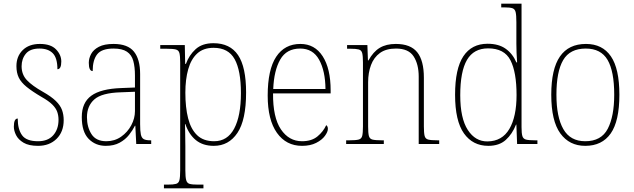

<svg xmlns="http://www.w3.org/2000/svg" viewBox="-20 -780 3434 1040"><path d="M186 10Q136 10 107.5 -7Q79 -24 67 -48Q55 -72 55 -94Q55 -138 76 -138Q76 -80 99.5 -47.5Q123 -15 186 -15Q240 -15 268.5 -47.5Q297 -80 297 -131Q297 -154 290 -174Q283 -194 263.5 -213.5Q244 -233 205 -255Q154 -285 124 -309.5Q94 -334 81.5 -360Q69 -386 69 -422Q69 -475 103 -508.5Q137 -542 196 -542Q255 -542 283.5 -512.5Q312 -483 312 -447Q312 -405 291 -405Q291 -466 266 -491.5Q241 -517 194 -517Q143 -517 120 -489Q97 -461 97 -421Q97 -376 126 -345.5Q155 -315 212 -283Q258 -257 282.5 -233Q307 -209 316 -184Q325 -159 325 -129Q325 -66 286.5 -28Q248 10 186 10Z M553 10Q497 10 460 -28Q423 -66 423 -146Q423 -224 474.5 -261.5Q526 -299 636 -303L711 -306V-371Q711 -417 702 -450Q693 -483 667.5 -500Q642 -517 595 -517Q531 -517 506.5 -486Q482 -455 482 -395Q461 -395 461 -440Q461 -464 473.5 -487.5Q486 -511 515.5 -526.5Q545 -542 595 -542Q672 -542 705.5 -500.5Q739 -459 739 -379V-107Q739 -70 743 -51.5Q747 -33 758.5 -26.5Q770 -20 794 -20H799V0H718L713 -99H711Q699 -75 679 -49.5Q659 -24 628 -7Q597 10 553 10ZM556 -15Q601 -15 636 -39.5Q671 -64 691 -101.5Q711 -139 711 -178V-283L634 -280Q531 -277 491 -241.5Q451 -206 451 -145Q451 -92 475.5 -53.5Q500 -15 556 -15Z M868 240V220H889Q919 220 933.5 216Q948 212 952 195.5Q956 179 956 143V-442Q956 -476 952 -492Q948 -508 932.5 -512Q917 -516 881 -516H848V-536H981L983 -434H987Q1004 -481 1039.5 -513.5Q1075 -546 1136 -546Q1226 -546 1269.5 -481.5Q1313 -417 1313 -279Q1313 -130 1266 -60Q1219 10 1138 10Q1079 10 1041 -21Q1003 -52 984 -108H982Q982 -93 983 -64Q984 -35 984 13V143Q984 179 988.5 195.5Q993 212 1007 216Q1021 220 1051 220H1082V240ZM1140 -15Q1212 -15 1248.5 -83.5Q1285 -152 1285 -276Q1285 -398 1251 -459.5Q1217 -521 1137 -521Q1082 -521 1048.5 -490.5Q1015 -460 999.5 -405Q984 -350 984 -278Q984 -198 999 -139Q1014 -80 1048 -47.5Q1082 -15 1140 -15Z M1616 10Q1530 10 1480 -60.5Q1430 -131 1430 -262Q1430 -403 1476 -472.5Q1522 -542 1607 -542Q1685 -542 1728 -475Q1771 -408 1771 -290V-274H1459Q1458 -144 1501.5 -79.5Q1545 -15 1616 -15Q1668 -15 1699.5 -41Q1731 -67 1747 -102Q1756 -96 1756 -82Q1756 -66 1740 -44Q1724 -22 1692.5 -6Q1661 10 1616 10ZM1743 -298Q1742 -396 1708.5 -456.5Q1675 -517 1606 -517Q1532 -517 1498 -457.5Q1464 -398 1460 -298Z M1855 0V-20H1873Q1907 -20 1922.5 -24Q1938 -28 1942 -44Q1946 -60 1946 -95V-442Q1946 -476 1942 -492Q1938 -508 1923.5 -512Q1909 -516 1879 -516H1860V-536H1970L1973 -453H1976Q2002 -500 2037 -521Q2072 -542 2124 -542Q2204 -542 2240 -497Q2276 -452 2276 -359V-95Q2276 -60 2280 -44Q2284 -28 2299.5 -24Q2315 -20 2348 -20H2359V0H2248V-365Q2248 -432 2220.5 -474.5Q2193 -517 2125 -517Q2071 -517 2038 -493Q2005 -469 1989.5 -427.5Q1974 -386 1974 -334V-95Q1974 -60 1978 -44Q1982 -28 1997.5 -24Q2013 -20 2047 -20H2059V0Z M2625 10Q2541 10 2493 -57.5Q2445 -125 2445 -267Q2445 -408 2490 -475.5Q2535 -543 2621 -543Q2681 -543 2719 -516Q2757 -489 2777 -442H2781Q2779 -469 2778 -494.5Q2777 -520 2777 -543V-660Q2777 -698 2773 -714.5Q2769 -731 2755.5 -735.5Q2742 -740 2712 -740H2695V-760H2805V-91Q2805 -58 2809.5 -43Q2814 -28 2829 -24Q2844 -20 2877 -20H2891V0H2781L2777 -105H2775Q2755 -54 2719.5 -22Q2684 10 2625 10ZM2621 -14Q2700 -15 2739 -81.5Q2778 -148 2778 -265Q2778 -389 2745 -453.5Q2712 -518 2624 -518Q2546 -518 2509.5 -455.5Q2473 -393 2473 -264Q2473 -139 2514 -76Q2555 -13 2621 -14Z M3150 10Q3064 10 3015 -57.5Q2966 -125 2966 -267Q2966 -406 3013 -474Q3060 -542 3154 -542Q3243 -542 3289 -475Q3335 -408 3335 -267Q3335 -124 3288 -57Q3241 10 3150 10ZM3150 -15Q3237 -15 3272 -82.5Q3307 -150 3307 -267Q3307 -394 3271 -455.5Q3235 -517 3153 -517Q3067 -517 3030.5 -454.5Q2994 -392 2994 -267Q2994 -146 3031.5 -80.5Q3069 -15 3150 -15Z"/></svg>

Font: Noto Serif Lao SemiCondensed Thin
Style: Regular
Weight: 100
Width: 4
Designer: Monotype Design Team
Foundry: Monotype Imaging Inc.
Version: Version 2.003; ttfautohint (v1.8.4.7-5d5b)